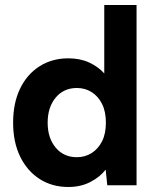

<svg xmlns="http://www.w3.org/2000/svg" viewBox="-20 -740 624 767"><path d="M252.8 7Q188.4 7 138.6 -24.7Q88.9 -56.5 60.6 -114.2Q32.4 -172 32.4 -250Q32.4 -328.5 60.4 -386.3Q88.4 -444 138.4 -475.5Q188.4 -507 252.8 -507Q300.2 -507 336.6 -490.1Q373.1 -473.1 396.5 -446.7V-720H525.5V0H408.6L402.1 -62.4Q380.1 -33.4 341.4 -13.2Q302.7 7 252.8 7ZM287 -112Q319.4 -112 345.5 -128.2Q371.7 -144.4 387.4 -175Q403 -205.6 403 -250Q403 -294.4 387.6 -325Q372.2 -355.6 346 -372.1Q319.9 -388.5 287 -388.5Q234.7 -388.5 202.6 -350.2Q170.4 -311.8 170.4 -250Q170.4 -188.2 202.6 -150.1Q234.7 -112 287 -112Z"/></svg>

Font: Envelope Sans Variable
Style: Regular
Weight: 500
Designer: Andreas Rasmussen / Norman Anderson
Foundry: mail.de GmbH
Version: Version 1.150